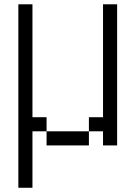

<svg xmlns="http://www.w3.org/2000/svg" viewBox="-20 -687 640 907"><path d="M533.3 0H466.7V-66.7H400V-133.3H466.7V-666.7H533.3ZM66.7 200V-666.7H133.3V-133.3H200V-66.7H133.3V200ZM200 -66.7H400V0H200Z"/></svg>

Font: Galmuri14 Regular
Style: Regular
Weight: 400
Designer: Lee Minseo (quiple)
Version: Version 2.399;hotconv 1.1.1;makeotfexe 2.6.0 DEVELOPMENT